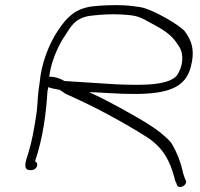

<svg xmlns="http://www.w3.org/2000/svg" viewBox="-20 -675 789 756"><path d="M136 -349 131 -313C127 -277 128 -248 121 -211C114 -167 106 -119 92 -74C82 -42 68 -7 97 -5H103C113 -5 123 -11 126 -22C128 -31 125 -37 118 -40C150 -134 162 -233 167 -317C168 -322 170 -327 170 -332C183 -327 194 -325 211 -322C212 -322 214 -322 215 -321C223 -316 231 -311 239 -305L253 -299C362 -250 467 -193 557 -136C626 -92 650 -36 666 22C668 31 670 39 674 45L677 54C687 73 721 52 711 34L707 25C705 20 703 14 701 7C692 -36 676 -77 654 -113C607 -167 535 -204 452 -251C411 -273 374 -293 331 -312H339C394 -310 447 -305 507 -305C643 -305 708 -331 730 -407C749 -474 736 -515 706 -554C683 -578 581 -639 532 -647C511 -650 491 -653 469 -654C429 -656 379 -654 344 -650C275 -641 243 -606 211 -559C174 -505 143 -428 136 -349ZM174 -373C180 -424 199 -470 220 -509C227 -522 236 -534 242 -544C264 -580 285 -609 346 -614C379 -618 419 -620 458 -618C523 -614 528 -610 582 -580C641 -548 660 -532 685 -492C705 -462 702 -413 675 -376C647 -347 584 -341 516 -341C489 -341 463 -342 437 -343C366 -348 290 -352 234 -356C216 -366 199 -373 174 -373Z"/></svg>

Font: Stray Cat
Style: SuExtObl
Weight: 400
Version: Version 1.0